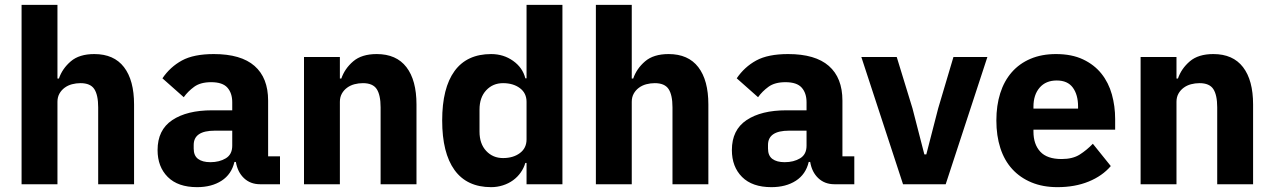

<svg xmlns="http://www.w3.org/2000/svg" viewBox="-20 -760 5252 792"><path d="M69 -740H217V-436H223Q237 -477 272 -507Q307 -537 369 -537Q450 -537 491.5 -483Q533 -429 533 -329V0H385V-317Q385 -368 369 -392.5Q353 -417 312 -417Q294 -417 277 -412.5Q260 -408 246.5 -398Q233 -388 225 -373.5Q217 -359 217 -340V0H69Z M1053 0Q1013 0 986.5 -25Q960 -50 953 -92H947Q935 -41 894 -14.5Q853 12 793 12Q714 12 672 -30Q630 -72 630 -141Q630 -224 690.5 -264.5Q751 -305 855 -305H938V-338Q938 -376 918 -398.5Q898 -421 851 -421Q807 -421 781 -402Q755 -383 738 -359L650 -437Q682 -484 730.5 -510.5Q779 -537 862 -537Q974 -537 1030 -488Q1086 -439 1086 -345V-115H1135V0ZM848 -91Q885 -91 911.5 -107Q938 -123 938 -159V-221H866Q779 -221 779 -162V-147Q779 -118 797 -104.5Q815 -91 848 -91Z M1234 0V-525H1382V-436H1388Q1402 -477 1437 -507Q1472 -537 1534 -537Q1615 -537 1656.5 -483Q1698 -429 1698 -329V0H1550V-317Q1550 -368 1534 -392.5Q1518 -417 1477 -417Q1459 -417 1442 -412.5Q1425 -408 1411.5 -398Q1398 -388 1390 -373.5Q1382 -359 1382 -340V0Z M2152 -88H2147Q2141 -67 2128 -48.5Q2115 -30 2096.5 -16.5Q2078 -3 2054.5 4.5Q2031 12 2006 12Q1906 12 1855 -58.5Q1804 -129 1804 -263Q1804 -397 1855 -467Q1906 -537 2006 -537Q2057 -537 2096.5 -509Q2136 -481 2147 -437H2152V-740H2300V0H2152ZM2055 -108Q2097 -108 2124.5 -128.5Q2152 -149 2152 -185V-340Q2152 -376 2124.5 -396.5Q2097 -417 2055 -417Q2013 -417 1985.5 -387.5Q1958 -358 1958 -308V-217Q1958 -167 1985.5 -137.5Q2013 -108 2055 -108Z M2438 -740H2586V-436H2592Q2606 -477 2641 -507Q2676 -537 2738 -537Q2819 -537 2860.5 -483Q2902 -429 2902 -329V0H2754V-317Q2754 -368 2738 -392.5Q2722 -417 2681 -417Q2663 -417 2646 -412.5Q2629 -408 2615.5 -398Q2602 -388 2594 -373.5Q2586 -359 2586 -340V0H2438Z M3422 0Q3382 0 3355.5 -25Q3329 -50 3322 -92H3316Q3304 -41 3263 -14.5Q3222 12 3162 12Q3083 12 3041 -30Q2999 -72 2999 -141Q2999 -224 3059.5 -264.5Q3120 -305 3224 -305H3307V-338Q3307 -376 3287 -398.5Q3267 -421 3220 -421Q3176 -421 3150 -402Q3124 -383 3107 -359L3019 -437Q3051 -484 3099.5 -510.5Q3148 -537 3231 -537Q3343 -537 3399 -488Q3455 -439 3455 -345V-115H3504V0ZM3217 -91Q3254 -91 3280.5 -107Q3307 -123 3307 -159V-221H3235Q3148 -221 3148 -162V-147Q3148 -118 3166 -104.5Q3184 -91 3217 -91Z M3705 0 3533 -525H3679L3744 -313L3793 -123H3801L3850 -313L3913 -525H4053L3881 0Z M4342 12Q4282 12 4235 -7.5Q4188 -27 4155.5 -62.5Q4123 -98 4106.5 -149Q4090 -200 4090 -263Q4090 -325 4106 -375.5Q4122 -426 4153.5 -462Q4185 -498 4231 -517.5Q4277 -537 4336 -537Q4401 -537 4447.5 -515Q4494 -493 4523.5 -456Q4553 -419 4566.5 -370.5Q4580 -322 4580 -269V-225H4243V-217Q4243 -165 4271 -134.5Q4299 -104 4359 -104Q4405 -104 4434 -122.5Q4463 -141 4488 -167L4562 -75Q4527 -34 4470.5 -11Q4414 12 4342 12ZM4339 -428Q4294 -428 4268.5 -398.5Q4243 -369 4243 -320V-312H4427V-321Q4427 -369 4405.5 -398.5Q4384 -428 4339 -428Z M4685 0V-525H4833V-436H4839Q4853 -477 4888 -507Q4923 -537 4985 -537Q5066 -537 5107.5 -483Q5149 -429 5149 -329V0H5001V-317Q5001 -368 4985 -392.5Q4969 -417 4928 -417Q4910 -417 4893 -412.5Q4876 -408 4862.5 -398Q4849 -388 4841 -373.5Q4833 -359 4833 -340V0Z"/></svg>

Font: IBM Plex Arabic
Style: Bold
Weight: 700
Designer: Mike Abbink, Paul van der Laan, Pieter van Rosmalen, Wael Morcos, Khajak Apelian
Foundry: Bold Monday
Version: Version 1.0